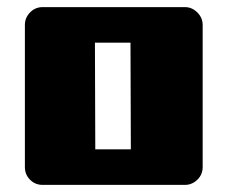

<svg xmlns="http://www.w3.org/2000/svg" viewBox="-20 -520 640 540"><path d="M500 -500Q520 -500 535 -485Q550 -470 550 -450V-50Q550 -29 535 -14.5Q520 0 500 0H100Q79 0 64.5 -14.5Q50 -29 50 -50V-450Q50 -470 64.5 -485Q79 -500 100 -500ZM248 -100H348L347 -400H247Z"/></svg>

Font: Tokeely Brookings
Style: Regular
Weight: 400
Designer: Peter Wiegel
Foundry: Peter Wiegel
Version: Version 2.001